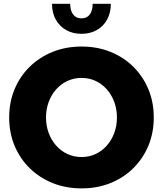

<svg xmlns="http://www.w3.org/2000/svg" viewBox="-20 -997 875 1031"><path d="M418 14.6Q334 14.6 262.9 -13.9Q191.9 -42.5 139.4 -94Q86.9 -145.5 58.1 -214.8Q29.3 -284.2 29.3 -366.2Q29.3 -448.2 58.1 -517.6Q86.9 -586.9 139.4 -638.4Q191.9 -689.9 262.9 -718.5Q334 -747.1 418.5 -747.1Q502.4 -747.1 573.2 -718.5Q644 -689.9 696 -638.4Q748 -586.9 776.9 -517.6Q805.7 -448.2 805.7 -366.2Q805.7 -284.2 776.9 -214.8Q748 -145.5 696 -94Q644 -42.5 573.2 -13.9Q502.4 14.6 418 14.6ZM418 -153.8Q458.5 -153.8 493.2 -169.9Q527.8 -186 553.5 -215.1Q579.1 -244.1 593.5 -282.7Q607.9 -321.3 607.9 -366.2Q607.9 -411.1 593.5 -449.7Q579.1 -488.3 553.5 -517.3Q527.8 -546.4 493.2 -562.5Q458.5 -578.6 418 -578.6Q377.4 -578.6 342.5 -562.5Q307.6 -546.4 281.7 -517.3Q255.9 -488.3 241.5 -449.7Q227.1 -411.1 227.1 -366.2Q227.1 -321.3 241.5 -282.7Q255.9 -244.1 281.7 -215.1Q307.6 -186 342.5 -169.9Q377.4 -153.8 418 -153.8ZM575.2 -976.6Q575.2 -928.7 555.4 -892.3Q535.6 -856 500 -835.7Q464.4 -815.4 417.5 -815.4Q370.6 -815.4 335 -835.7Q299.3 -856 279.3 -892.3Q259.3 -928.7 259.3 -976.6H356.9Q356.9 -939.5 373 -918.9Q389.2 -898.4 417.5 -898.4Q446.3 -898.4 461.9 -918.9Q477.5 -939.5 477.5 -976.6Z"/></svg>

Font: Kumbh Sans Black
Style: Regular
Weight: 900
Version: Version 1.005